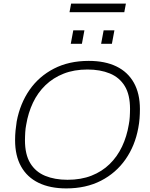

<svg xmlns="http://www.w3.org/2000/svg" viewBox="-20 -1037 835 1069"><path d="M349 12Q259 12 195 -19Q131 -50 97.5 -110Q64 -170 64 -256Q64 -284 66.5 -310Q69 -336 73 -361Q92 -461 144.5 -536.5Q197 -612 280.5 -655Q364 -698 474 -698Q565 -698 628.5 -667Q692 -636 725.5 -576Q759 -516 759 -430Q759 -403 757 -377Q755 -351 750 -325Q732 -226 679 -150Q626 -74 542.5 -31Q459 12 349 12ZM356 -36Q431 -36 489.5 -59Q548 -82 590.5 -123.5Q633 -165 659.5 -221Q686 -277 697 -343Q699 -354 700.5 -364.5Q702 -375 702.5 -386Q703 -397 703.5 -408Q704 -419 704 -430Q704 -510 674.5 -558Q645 -606 591.5 -628Q538 -650 467 -650Q393 -650 334.5 -627Q276 -604 233 -562.5Q190 -521 163.5 -465Q137 -409 126 -343Q124 -333 122.5 -322Q121 -311 120.5 -300Q120 -289 119.5 -278Q119 -267 119 -256Q119 -177 148.5 -128.5Q178 -80 231.5 -58Q285 -36 356 -36ZM374 -793 388 -868H450L436 -793ZM543 -793 557 -868H617L603 -793ZM367 -969 376 -1017H681L672 -969Z"/></svg>

Font: Archivo SemiBold Thin
Style: Italic
Weight: 250
Italic angle: -10°
Version: Version 2.001